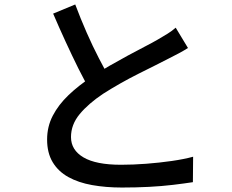

<svg xmlns="http://www.w3.org/2000/svg" viewBox="-20 -806 1040 860"><path d="M822 -591Q803 -579 781.5 -567.5Q760 -556 736 -544Q711 -531 676 -513.5Q641 -496 600 -475.5Q559 -455 518.5 -432Q478 -409 442 -386Q376 -342 337 -295Q298 -248 298 -192Q298 -134 354 -101Q410 -68 522 -68Q576 -68 635 -72.5Q694 -77 749.5 -85Q805 -93 845 -104L844 10Q805 16 755 22Q705 28 647.5 31Q590 34 526 34Q454 34 392.5 23Q331 12 286 -13Q241 -38 216 -79.5Q191 -121 191 -181Q191 -239 216.5 -288Q242 -337 287 -380Q332 -423 391 -462Q428 -487 470 -511Q512 -535 552.5 -557Q593 -579 628 -597Q663 -615 687 -629Q711 -643 730.5 -655Q750 -667 767 -682ZM317 -786Q341 -722 368 -660.5Q395 -599 422.5 -546Q450 -493 473 -452L385 -400Q359 -443 331 -499.5Q303 -556 274 -619Q245 -682 218 -745Z"/></svg>

Font: Noto Sans KR Medium
Style: Regular
Weight: 500
Designer: Ryoko NISHIZUKA  (kana, bopomofo & ideographs); Paul D. Hunt (Latin, Greek & Cyrillic); Sandoll Communications , Soo-you
Foundry: Adobe
Version: Version 2.004-H2;hotconv 1.0.118;makeotfexe 2.5.65603